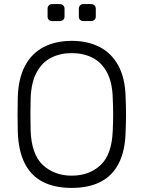

<svg xmlns="http://www.w3.org/2000/svg" viewBox="-20 -910 702 940"><path d="M331 10Q248 10 190 -19.5Q132 -49 101 -110.5Q70 -172 67 -266Q66 -311 66 -350Q66 -389 67 -434Q70 -527 103 -588.5Q136 -650 194.5 -680Q253 -710 331 -710Q409 -710 467.5 -680Q526 -650 559.5 -588.5Q593 -527 595 -434Q597 -389 597 -350Q597 -311 595 -266Q593 -172 561.5 -110.5Q530 -49 472 -19.5Q414 10 331 10ZM331 -50Q417 -50 472.5 -102Q528 -154 532 -271Q534 -316 534 -350Q534 -384 532 -429Q530 -507 503.5 -556Q477 -605 432.5 -627.5Q388 -650 331 -650Q275 -650 230.5 -627.5Q186 -605 159.5 -556Q133 -507 130 -429Q129 -384 129 -350Q129 -316 130 -271Q134 -154 190 -102Q246 -50 331 -50ZM388 -807Q378 -807 372 -813Q366 -819 366 -829V-867Q366 -877 372 -883.5Q378 -890 388 -890H426Q436 -890 442.5 -883.5Q449 -877 449 -867V-829Q449 -819 442.5 -813Q436 -807 426 -807ZM235 -807Q225 -807 219 -813Q213 -819 213 -829V-867Q213 -877 219 -883.5Q225 -890 235 -890H273Q283 -890 289.5 -883.5Q296 -877 296 -867V-829Q296 -819 289.5 -813Q283 -807 273 -807Z"/></svg>

Font: Rubik Light Light
Style: Regular
Weight: 300
Version: Version 2.101